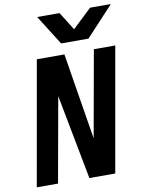

<svg xmlns="http://www.w3.org/2000/svg" viewBox="-102 -1034 828 1104"><g transform="rotate(-10 312.0 -482.0)"><path d="M149.5 -725H310.5L378 -309L392.5 -221L482.5 -725H607.5L479.5 0H328.5L234 -495L145.5 0H21.5ZM193.5 -964H324L390.5 -858L502.5 -964H624L462.5 -790.5H303Z"/></g></svg>

Font: JuliaMono
Style: Bold Italic
Weight: 700
Italic angle: -9°
Monospace: yes
Designer: cormullion
Foundry: corm
Version: Version 0.057; ttfautohint (v1.8.4)